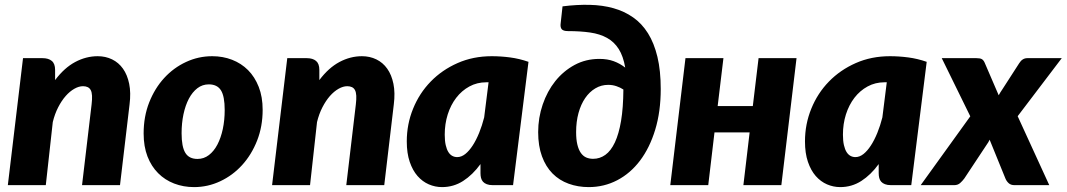

<svg xmlns="http://www.w3.org/2000/svg" viewBox="-20 -756 4356 784"><path d="M315 0 354 -329.5Q356.5 -350.5 355.8 -365Q355 -379.5 350.5 -388Q346 -396.5 338 -400.2Q330 -404 319 -404Q302 -404 283.5 -393.5Q265 -383 248.2 -364Q231.5 -345 217.5 -317.8Q203.5 -290.5 195.5 -257.5L167 0H12L74 -518.5H154Q178 -518.5 191.5 -507.2Q205 -496 205 -470.5V-429Q242.5 -479 287 -502.8Q331.5 -526.5 379 -526.5Q411 -526.5 437.8 -513.5Q464.5 -500.5 482.2 -475.5Q500 -450.5 507.5 -413.8Q515 -377 509 -329.5L470 0Z M786.5 -107Q812.5 -107 833 -122.8Q853.5 -138.5 867.8 -165.8Q882 -193 889.8 -229.2Q897.5 -265.5 897.5 -306.5Q897.5 -363 882.2 -387.2Q867 -411.5 832.5 -411.5Q806.5 -411.5 786 -395.8Q765.5 -380 751.2 -353Q737 -326 729.2 -289.5Q721.5 -253 721.5 -212Q721.5 -156.5 736.8 -131.8Q752 -107 786.5 -107ZM772.5 8Q729 8 691.2 -6.5Q653.5 -21 625.8 -48.8Q598 -76.5 582.2 -117.2Q566.5 -158 566.5 -211Q566.5 -280 589.2 -337.8Q612 -395.5 650.5 -437.5Q689 -479.5 739.8 -503Q790.5 -526.5 846.5 -526.5Q890 -526.5 927.5 -512Q965 -497.5 992.8 -469.8Q1020.5 -442 1036.5 -401.2Q1052.5 -360.5 1052.5 -307.5Q1052.5 -239.5 1029.8 -181.8Q1007 -124 968.5 -81.8Q930 -39.5 879.2 -15.8Q828.5 8 772.5 8Z M1394 0 1433 -329.5Q1435.5 -350.5 1434.8 -365Q1434 -379.5 1429.5 -388Q1425 -396.5 1417 -400.2Q1409 -404 1398 -404Q1381 -404 1362.5 -393.5Q1344 -383 1327.2 -364Q1310.5 -345 1296.5 -317.8Q1282.5 -290.5 1274.5 -257.5L1246 0H1091L1153 -518.5H1233Q1257 -518.5 1270.5 -507.2Q1284 -496 1284 -470.5V-429Q1321.5 -479 1366 -502.8Q1410.5 -526.5 1458 -526.5Q1490 -526.5 1516.8 -513.5Q1543.5 -500.5 1561.2 -475.5Q1579 -450.5 1586.5 -413.8Q1594 -377 1588 -329.5L1549 0Z M2075 0H1992Q1977.5 0 1967.8 -3.8Q1958 -7.5 1952.2 -14Q1946.5 -20.5 1944.2 -29.5Q1942 -38.5 1942 -49V-86Q1910 -42 1871 -17Q1832 8 1785 8Q1757 8 1731 -3.2Q1705 -14.5 1685 -37.2Q1665 -60 1653 -95.2Q1641 -130.5 1641 -178.5Q1641 -249 1666.8 -312.2Q1692.5 -375.5 1738.8 -423Q1785 -470.5 1848.5 -498.5Q1912 -526.5 1988 -526.5Q2025 -526.5 2063 -521.5Q2101 -516.5 2138 -503.5ZM1847 -114.5Q1864 -114.5 1880 -127.2Q1896 -140 1910.2 -162Q1924.5 -184 1936.5 -213.5Q1948.5 -243 1957 -276.5L1975 -420H1966Q1928 -420 1896.8 -403Q1865.5 -386 1843 -356.8Q1820.5 -327.5 1808.2 -288.8Q1796 -250 1796 -206Q1796 -181 1800 -163.5Q1804 -146 1810.8 -135.2Q1817.5 -124.5 1826.8 -119.5Q1836 -114.5 1847 -114.5Z M2277 -730Q2335.5 -737.5 2388 -736.2Q2440.5 -735 2485 -722.5Q2529.5 -710 2565.2 -685Q2601 -660 2626 -620Q2651 -580 2664.5 -523.8Q2678 -467.5 2678 -392.5Q2678 -300.5 2655.5 -226.5Q2633 -152.5 2593.5 -100.2Q2554 -48 2500.2 -20Q2446.5 8 2384 8Q2340 8 2302 -5.8Q2264 -19.5 2236.2 -47.5Q2208.5 -75.5 2193 -117.8Q2177.5 -160 2177.5 -216.5Q2177.5 -275 2196 -329.2Q2214.5 -383.5 2247.5 -424.8Q2280.5 -466 2326.2 -490.8Q2372 -515.5 2427.5 -515.5Q2460.5 -515.5 2485.8 -506.2Q2511 -497 2533 -480Q2525 -526.5 2506.5 -555.8Q2488 -585 2458.8 -601.2Q2429.5 -617.5 2389.8 -623.2Q2350 -629 2299.5 -629Q2280 -629 2273.5 -637Q2267 -645 2269.5 -662ZM2402 -107.5Q2429.5 -107.5 2452 -123.8Q2474.5 -140 2490.8 -174.5Q2507 -209 2516 -262.5Q2525 -316 2525.5 -390.5Q2512.5 -399 2496.8 -404.2Q2481 -409.5 2463.5 -409.5Q2435 -409.5 2411 -395.2Q2387 -381 2369.5 -355.5Q2352 -330 2342.2 -294.5Q2332.5 -259 2332.5 -216.5Q2332.5 -186.5 2337.5 -165.8Q2342.5 -145 2351.5 -132Q2360.5 -119 2373.2 -113.2Q2386 -107.5 2402 -107.5Z M3232.5 -518.5 3170.5 0H3015.5L3041 -215.5H2897.5L2872 0H2717L2779 -518.5H2934L2910.5 -323H3054L3077.5 -518.5Z M3701 0H3618Q3603.5 0 3593.8 -3.8Q3584 -7.5 3578.2 -14Q3572.5 -20.5 3570.2 -29.5Q3568 -38.5 3568 -49V-86Q3536 -42 3497 -17Q3458 8 3411 8Q3383 8 3357 -3.2Q3331 -14.5 3311 -37.2Q3291 -60 3279 -95.2Q3267 -130.5 3267 -178.5Q3267 -249 3292.8 -312.2Q3318.5 -375.5 3364.8 -423Q3411 -470.5 3474.5 -498.5Q3538 -526.5 3614 -526.5Q3651 -526.5 3689 -521.5Q3727 -516.5 3764 -503.5ZM3473 -114.5Q3490 -114.5 3506 -127.2Q3522 -140 3536.2 -162Q3550.5 -184 3562.5 -213.5Q3574.5 -243 3583 -276.5L3601 -420H3592Q3554 -420 3522.8 -403Q3491.5 -386 3469 -356.8Q3446.5 -327.5 3434.2 -288.8Q3422 -250 3422 -206Q3422 -181 3426 -163.5Q3430 -146 3436.8 -135.2Q3443.5 -124.5 3452.8 -119.5Q3462 -114.5 3473 -114.5Z M3942 -281 3825.5 -518.5H3967.5Q3982.5 -518.5 3989.2 -514.5Q3996 -510.5 4000.5 -500.5L4058 -367Q4064.5 -379 4073.5 -392L4141.5 -497.5Q4154.5 -518.5 4174.5 -518.5H4315.5L4135.5 -281.5L4264.5 0H4122.5Q4107.5 0 4098.8 -8Q4090 -16 4085.5 -27L4021 -185.5Q4018.5 -180 4015.5 -175Q4012.5 -170 4009.5 -166L3917.5 -27Q3910 -17 3900.5 -8.5Q3891 0 3876.5 0H3739.5Z"/></svg>

Font: Lato Black
Style: Italic
Weight: 900
Italic angle: -7°
Designer: Lukasz Dziedzic
Foundry: tyPoland Lukasz Dziedzic
Version: Version 2.007; 2014-02-27